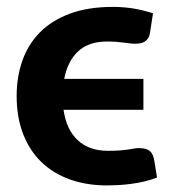

<svg xmlns="http://www.w3.org/2000/svg" viewBox="-20 -544 509 571"><path d="M426.5 -449Q425 -438 421 -431.2Q417 -424.5 411.2 -420.8Q405.5 -417 398.2 -415.5Q391 -414 382.5 -414Q374 -414 366 -415Q358 -416 348.5 -417.2Q339 -418.5 326.8 -419.5Q314.5 -420.5 298 -420.5Q243.5 -420.5 212.2 -391.2Q181 -362 171 -309.5H406.5V-217.5H169Q177.5 -158 211.5 -126.8Q245.5 -95.5 300.5 -95.5Q324.5 -95.5 339 -96.8Q353.5 -98 362.8 -99.5Q372 -101 378.5 -102.2Q385 -103.5 393 -103.5Q415 -103.5 425.2 -95.2Q435.5 -87 439 -65.5L447 -16Q429 -9 408.8 -4.2Q388.5 0.5 368.8 3Q349 5.5 330.8 6.5Q312.5 7.5 299 7.5Q238 7.5 188.2 -10.2Q138.5 -28 103.2 -62Q68 -96 48.8 -145.5Q29.5 -195 29.5 -258.5Q29.5 -315 46.5 -363.5Q63.5 -412 98.5 -447.5Q133.5 -483 187.5 -503.2Q241.5 -523.5 316 -523.5Q333 -523.5 347.8 -522.2Q362.5 -521 376.5 -518.8Q390.5 -516.5 404.8 -513Q419 -509.5 435 -504.5Z"/></svg>

Font: Lato Heavy
Style: Regular
Weight: 800
Designer: Lukasz Dziedzic
Foundry: tyPoland Lukasz Dziedzic
Version: Version 2.007; 2014-02-27